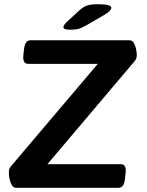

<svg xmlns="http://www.w3.org/2000/svg" viewBox="-20 -891 698 911"><path d="M56 0Q43 0 35.5 -13.5Q28 -27 25 -43.5Q22 -60 22 -69Q22 -78 23 -85Q24 -92 31 -101L444 -588H114Q86 -588 91 -630L94 -658Q97 -681 104.5 -690.5Q112 -700 126 -700H594Q608 -700 615.5 -686.5Q623 -673 626 -656.5Q629 -640 629 -631Q629 -622 627 -615Q625 -608 618 -600L205 -112H553Q581 -112 576 -70L573 -42Q570 -19 562.5 -9.5Q555 0 541 0ZM314 -750Q281 -750 281 -762Q281 -771 295 -785L359 -844Q376 -859 394 -865Q412 -871 445 -871Q508 -871 508 -854Q508 -839 471 -818L388 -770Q369 -759 354 -754.5Q339 -750 314 -750Z"/></svg>

Font: Asap Semi Expanded Semi Expanded SemiBold
Style: Italic
Weight: 600
Width: 6
Italic angle: -6°
Designer: Pablo Cosgaya
Foundry: Omnibus-Type
Version: Version 3.001; ttfautohint (v1.8.4.7-5d5b)